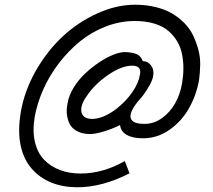

<svg xmlns="http://www.w3.org/2000/svg" viewBox="-20 -770 902 812"><path d="M550.8 -750Q597.7 -750 637.7 -740.2Q677.7 -730.5 707 -713.4Q736.3 -696.3 759.8 -672.4Q783.2 -648.4 796.6 -620.4Q810.1 -592.3 818.6 -560.8Q827.1 -529.3 826.7 -496.6Q826.2 -463.9 821.8 -431.2Q810.1 -366.2 778.6 -311Q747.1 -255.9 696 -220.5Q645 -185.1 585 -185.1Q541.5 -185.1 516.1 -199.5Q490.7 -213.9 487.8 -241.2Q454.6 -224.6 418.7 -213.9Q382.8 -203.1 359.9 -203.1Q342.8 -203.1 327.6 -207Q312.5 -210.9 298.1 -220.2Q283.7 -229.5 275.4 -244.6Q267.1 -259.8 263.4 -282.2Q259.8 -304.7 266.1 -335Q271.5 -367.2 292 -400.4Q312.5 -433.6 340.6 -459.7Q368.7 -485.8 399.7 -506.6Q430.7 -527.3 459.5 -538.6Q488.3 -549.8 507.8 -549.8Q539.1 -548.8 557.4 -541.3Q575.7 -533.7 584 -511.2Q604 -512.2 618.2 -493.9Q632.3 -475.6 627.9 -449.2Q623 -418 583 -363.8Q536.6 -313.5 532.2 -284.2Q529.3 -268.1 542 -257.1Q554.7 -246.1 591.8 -246.1Q631.3 -246.1 665.8 -271Q700.2 -295.9 721.4 -334.5Q742.7 -373 750 -418Q755.4 -449.2 755.6 -479Q755.9 -508.8 750.2 -539.1Q744.6 -569.3 729.7 -594.5Q714.8 -619.6 691.9 -639.4Q668.9 -659.2 632.6 -670.2Q596.2 -681.2 549.8 -681.2Q487.8 -681.2 427.5 -658Q367.2 -634.8 318.4 -595Q269.5 -555.2 229.7 -503.4Q189.9 -451.7 163.8 -393.6Q137.7 -335.4 127 -276.9Q116.7 -216.8 127.7 -169.9Q138.7 -123 166.7 -94.2Q194.8 -65.4 234.1 -50.8Q273.4 -36.1 320.8 -36.1Q415 -36.1 507.8 -88.9L527.8 -37.1Q412.6 22 307.1 22Q246.6 22 197.3 2.2Q147.9 -17.6 113.5 -57.4Q79.1 -97.2 66.9 -156.7Q54.7 -216.3 67.9 -295.9Q83.5 -386.7 131.8 -471.2Q180.2 -555.7 245.8 -616.5Q311.5 -677.2 392.1 -713.6Q472.7 -750 550.8 -750ZM539.1 -492.2Q493.7 -492.2 436.3 -452.4Q378.9 -412.6 346.2 -362.8Q329.1 -339.8 324.2 -315.9Q320.8 -292 332.8 -279.5Q344.7 -267.1 369.1 -267.1Q414.1 -267.1 469.2 -307.1Q512.2 -340.8 539.1 -379.4Q565.9 -418 571.8 -454.1Q580.1 -492.2 539.1 -492.2Z"/></svg>

Font: Stilu Light
Style: Italic
Weight: 300
Italic angle: -10°
Designer: Genilson Lima Santos
Foundry: Genilson Lima Santos
Version: Version 1.200;PS 001.200;hotconv 1.0.88;makeotf.lib2.5.64775